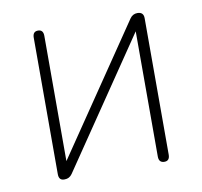

<svg xmlns="http://www.w3.org/2000/svg" viewBox="-61 -543 640 607"><g transform="rotate(-10 259.5 -239.0)"><path d="M98 0Q81 0 81 -20V-458Q81 -478 98 -478Q115 -478 115 -458V-56L393 -465Q402 -478 417 -478Q437 -478 437 -458V-20Q437 0 420 0Q402 0 402 -20V-422L124 -13Q115 0 100 0Z"/></g></svg>

Font: Zen Maru Gothic Light
Style: Regular
Weight: 300
Designer: Yoshimichi Ohira
Foundry: Positype
Version: Version 1.001